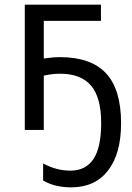

<svg xmlns="http://www.w3.org/2000/svg" viewBox="-20 -555 565 820"><path d="M284.2 245.1Q213.4 245.1 164.1 215.8V143.1Q220.7 173.8 280.8 173.8Q345.7 173.8 378.9 124.5Q412.1 75.2 412.1 -29.8Q412.1 -138.7 368.7 -189.5Q325.2 -240.2 236.8 -240.2Q203.1 -240.2 167 -231.9V0H85.9V-535.2H411.1V-465.8H167V-305.2Q207 -311 235.8 -311Q368.7 -311 432.9 -241.9Q497.1 -172.9 497.1 -28.8Q497.1 101.6 441.4 173.3Q385.7 245.1 284.2 245.1Z"/></svg>

Font: HunimalSansv1.5
Style: Regular
Weight: 400
Foundry: Ascender Corporation
Version: Version 1.10